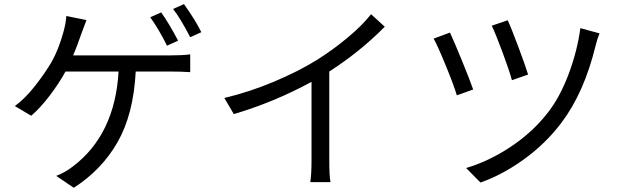

<svg xmlns="http://www.w3.org/2000/svg" viewBox="-20 -850 3020 929"><path d="M841.8 -653.3 788.1 -628.9Q750 -706.1 707 -766.6L759.8 -790Q796.9 -738.3 841.8 -653.3ZM334 -582H805.7Q863.3 -582 900.4 -586.9V-501Q853.5 -503.9 805.7 -503.9H636.7Q626 -297.9 549.3 -163.1Q472.7 -28.3 336.9 58.6L252 1Q293.9 -14.6 333 -44.9Q536.1 -199.2 553.7 -503.9H296.9Q265.6 -446.3 219.2 -385.7Q172.9 -325.2 130.9 -290L51.8 -336.9Q100.6 -372.1 148.9 -433.6Q197.3 -495.1 230.5 -551.8Q263.7 -611.3 286.1 -692.4Q298.8 -736.3 300.8 -772.5L398.4 -752.9L372.1 -682.6Q353.5 -627.9 334 -582ZM817.4 -806.6 870.1 -830.1Q924.8 -753.9 954.1 -694.3L900.4 -669.9Q851.6 -763.7 817.4 -806.6Z M1775.4 -781.2 1841.8 -720.7Q1720.7 -598.6 1573.2 -503.9V-76.2Q1573.2 2 1579.1 31.2H1481.4Q1487.3 -5.9 1487.3 -76.2V-454.1Q1308.6 -356.4 1111.3 -297.9L1065.4 -376Q1185.5 -404.3 1305.2 -454.6Q1424.8 -504.9 1512.7 -559.6Q1590.8 -608.4 1662.6 -668.5Q1734.4 -728.5 1775.4 -781.2Z M2436.5 -752Q2453.1 -716.8 2487.8 -624Q2522.5 -531.2 2535.2 -489.3L2457 -461.9Q2445.3 -505.9 2411.6 -596.7Q2377.9 -687.5 2359.4 -725.6ZM2788.1 -713.9 2880.9 -688.5Q2870.1 -663.1 2862.3 -630.9Q2806.6 -401.4 2696.3 -255.9Q2621.1 -156.2 2517.1 -80.6Q2413.1 -4.9 2304.7 33.2L2235.4 -37.1Q2344.7 -69.3 2450.2 -139.2Q2555.7 -209 2628.9 -302.7Q2688.5 -377.9 2731 -490.7Q2773.4 -603.5 2788.1 -713.9ZM2157.2 -692.4Q2176.8 -650.4 2214.4 -558.6Q2252 -466.8 2269.5 -417L2190.4 -388.7Q2176.8 -435.5 2136.7 -533.2Q2096.7 -630.9 2078.1 -663.1Z"/></svg>

Font: GenYoGothic TW TTF Regular
Style: Regular
Weight: 400
Version: Version 1.300